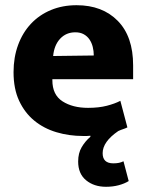

<svg xmlns="http://www.w3.org/2000/svg" viewBox="-20 -511 564 737"><path d="M491 -207H181V-203Q181 -147 220 -122Q259 -97 318 -97Q359 -97 390 -105Q421 -113 442 -124L469 -22Q461 -18 453 -15.5Q445 -13 434 -8Q374 33 374 77Q374 116 415 116Q428 116 437 114Q446 112 454 108L474 184Q458 194 435.5 200Q413 206 387 206Q341 206 310.5 181Q280 156 280 109Q280 77 293.5 54Q307 31 327 14V10Q320 11 313 11Q306 11 299 11Q245 11 196.5 -3.5Q148 -18 111.5 -48Q75 -78 53.5 -124Q32 -170 32 -234Q32 -291 49.5 -338.5Q67 -386 99 -420Q131 -454 175.5 -472.5Q220 -491 274 -491Q373 -491 432 -431Q491 -371 491 -260ZM340 -298Q340 -315 336 -331Q332 -347 323.5 -359.5Q315 -372 301.5 -379.5Q288 -387 269 -387Q234 -387 211 -362.5Q188 -338 184 -296Z"/></svg>

Font: Mukta Vaani ExtraBold
Style: Regular
Weight: 800
Designer: Noopur Datye, Girish Dalvi, Yashodeep Gholap, Pallavi Karambelkar
Foundry: Ek Type
Version: Version 2.538;PS 1.000;hotconv 16.6.51;makeotf.lib2.5.65220;